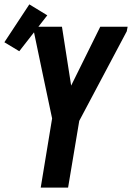

<svg xmlns="http://www.w3.org/2000/svg" viewBox="-55 -857 603 877"><path d="M131 0 183 -316 142 -510 95 -735H228L270 -466L403 -735H528L524 -714L307 -305L256 0ZM33 -623 -35 -664 79 -837 161 -787Z"/></svg>

Font: Iosevka SS04 Extrabold
Style: Italic
Weight: 800
Italic angle: -9°
Monospace: yes
Designer: Belleve Invis
Foundry: Belleve Invis
Version: Version 19.0.0; ttfautohint (v1.8.4)